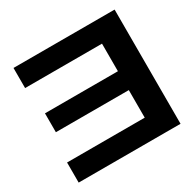

<svg xmlns="http://www.w3.org/2000/svg" viewBox="-163 -921 1101 1092"><g transform="rotate(-30 387.5 -375.0)"><path d="M562 -132H52V0H721V-750H57V-618H562V-437H83V-313H562Z"/></g></svg>

Font: Bounded Med
Style: Regular
Weight: 500
Designer: Vlad Churkin
Version: Version 3.0